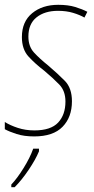

<svg xmlns="http://www.w3.org/2000/svg" viewBox="-22 -557 391 798"><path d="M120 10Q199 10 238 -30Q277 -70 277 -136Q277 -191 247.5 -221Q218 -251 178 -285Q143 -313 119.5 -338.5Q96 -364 96 -405Q96 -458 130 -485Q164 -512 219 -512Q254 -512 282 -503.5Q310 -495 329 -484L341 -508Q320 -519 290.5 -528Q261 -537 220 -537Q154 -537 111.5 -502Q69 -467 69 -403Q69 -352 96.5 -322Q124 -292 162 -263Q199 -232 224.5 -205.5Q250 -179 250 -135Q250 -80 219.5 -47.5Q189 -15 121 -15Q84 -15 52 -25.5Q20 -36 -2 -50V-20Q16 -10 47 0Q78 10 120 10ZM25 221H39Q68 192 97 149Q126 106 140 72V61H116Q103 98 76 141.5Q49 185 25 210Z"/></svg>

Font: Noto Sans UI SemiCondensed Thin
Style: Italic
Weight: 250
Width: 4
Italic angle: -12°
Designer: Monotype Design Team
Foundry: Monotype Imaging Inc.
Version: Version 1.901